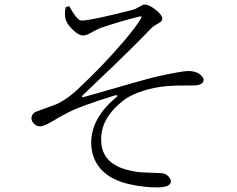

<svg xmlns="http://www.w3.org/2000/svg" viewBox="-20 -779 1040 844"><path d="M268.6 -747.1 284.2 -752Q316.4 -693.4 334 -689.5Q335.9 -688.5 337.9 -688.5Q378.9 -688.5 565.4 -736.3Q578.1 -740.2 602.5 -754.9Q609.4 -758.8 615.2 -758.8Q638.7 -758.8 670.9 -730.5Q693.4 -710.9 693.4 -696.3Q693.4 -685.5 676.8 -676.8Q653.3 -664.1 641.6 -651.4Q563.5 -569.3 411.1 -424.8Q373 -388.7 342.8 -359.4Q337.9 -354.5 342.8 -351.6Q344.7 -351.6 345.7 -351.6Q628.9 -433.6 672.9 -443.4Q781.2 -466.8 806.6 -466.8Q849.6 -466.8 869.1 -442.4Q875 -434.6 875 -426.8Q873 -403.3 827.1 -403.3Q756.8 -403.3 743.2 -402.3Q627.9 -397.5 546.9 -353.5Q533.2 -345.7 523.4 -337.9Q430.7 -267.6 424.8 -177.7Q424.8 -169.9 424.8 -162.1Q425.8 -56.6 551.8 -29.3Q567.4 -25.4 583 -23.4Q602.5 -20.5 675.8 -18.6Q687.5 -18.6 694.3 -17.6Q715.8 -13.7 727.5 5.9Q731.4 12.7 731.4 18.6Q729.5 43.9 673.8 44.9Q613.3 44.9 555.7 32.2Q428.7 5.9 392.6 -85.9Q380.9 -117.2 380.9 -152.3Q381.8 -260.7 489.3 -349.6Q501 -358.4 493.2 -360.4Q489.3 -360.4 484.4 -359.4Q325.2 -310.5 269.5 -279.3Q247.1 -267.6 215.8 -249Q173.8 -223.6 156.2 -223.6Q135.7 -223.6 123 -243.2Q118.2 -251 118.2 -258.8Q120.1 -282.2 141.6 -289.1Q217.8 -316.4 226.6 -320.3Q279.3 -343.8 334 -398.4Q431.6 -489.3 529.3 -603.5Q580.1 -664.1 598.6 -696.3Q605.5 -707 598.6 -707Q595.7 -707 591.8 -706.1Q504.9 -684.6 419.9 -655.3Q409.2 -651.4 368.2 -628.9Q355.5 -623 345.7 -623Q323.2 -623 292 -656.2Q269.5 -680.7 266.6 -703.1Q263.7 -723.6 268.6 -747.1Z"/></svg>

Font: GenYoMin JP Light
Style: Regular
Weight: 300
Version: Version 1.001;PS 1;hotconv 16.6.51;makeotf.lib2.5.65220 DEVE